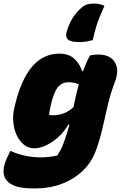

<svg xmlns="http://www.w3.org/2000/svg" viewBox="-52 -861 680 1081"><path d="M394 -624Q349 -624 332.5 -637Q316 -650 322 -677Q333 -720 355 -756.5Q377 -793 411 -821Q426 -833 442 -837Q458 -841 480 -841Q498 -841 512 -837Q526 -833 536 -828Q521 -794 509.5 -766.5Q498 -739 489 -709Q480 -679 470 -635Q451 -630 433.5 -627Q416 -624 394 -624ZM282 -559Q335 -559 366 -530.5Q397 -502 410 -461H416Q433 -509 455 -549Q478 -554 501 -554Q568 -554 594.5 -510.5Q621 -467 595 -400Q570 -334 554.5 -267.5Q539 -201 524.5 -137Q510 -73 488 -14Q464 53 413.5 101Q363 149 294.5 174.5Q226 200 146 200Q75 200 40 188.5Q5 177 -12 158Q-44 123 -25 60Q-20 44 -12 26.5Q-4 9 6 -10H12Q39 4 83.5 14.5Q128 25 179 25Q199 25 222 22.5Q245 20 270 15Q288 -11 299.5 -38.5Q311 -66 327 -118Q333 -138 339 -160H333Q310 -120 277 -90Q244 -60 208.5 -43Q173 -26 140 -26Q108 -26 83 -46Q58 -66 42.5 -99Q27 -132 23 -171.5Q19 -211 28 -250L34 -276Q104 -559 282 -559ZM224 -215Q229 -213 234.5 -212.5Q240 -212 246 -212Q274 -212 303 -221.5Q332 -231 362 -258Q368 -288 375 -319.5Q382 -351 392 -386Q368 -398 333 -398Q302 -398 280 -377Q258 -356 241 -297L238 -286Q233 -266 229.5 -248Q226 -230 224 -215Z"/></svg>

Font: Recursive Sn Csl St Blk
Style: Italic
Weight: 900
Italic angle: -15°
Version: Version 1.079;hotconv 1.0.112;makeotfexe 2.5.65598; ttfautoh